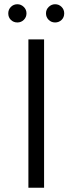

<svg xmlns="http://www.w3.org/2000/svg" viewBox="-20 -886 342 906"><path d="M114 -700H188V0H114ZM19 -823Q19 -841 31.5 -853.5Q44 -866 62 -866Q79 -866 92 -853.5Q105 -841 105 -823Q105 -805 92.5 -792.5Q80 -780 62 -780Q44 -780 31.5 -792Q19 -804 19 -823ZM197 -823Q197 -841 210 -853.5Q223 -866 240 -866Q258 -866 270.5 -853.5Q283 -841 283 -823Q283 -804 270.5 -792Q258 -780 240 -780Q222 -780 209.5 -792.5Q197 -805 197 -823Z"/></svg>

Font: CMG Sans
Style: Regular
Weight: 400
Designer: Julieta Ulanovsky
Foundry: Julieta Ulanovsky
Version: Version 7.200